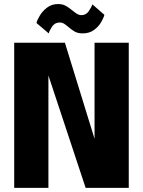

<svg xmlns="http://www.w3.org/2000/svg" viewBox="-20 -906 690 926"><path d="M48.5 0V-700H293L436 -236.5V-700H601V0H393L213.5 -542V0ZM378.5 -745Q354.5 -745 338.5 -754.8Q322.5 -764.5 310.5 -775.5Q300 -784.5 290 -791Q280 -797.5 268 -797.5Q245 -797.5 232 -778.8Q219 -760 215 -745L156 -795Q159 -809 172 -830.8Q185 -852.5 207.2 -869.5Q229.5 -886.5 259.5 -886.5Q283 -886.5 299.2 -876.8Q315.5 -867 328.5 -856Q340 -846.5 350.5 -839.8Q361 -833 373.5 -833Q394.5 -833 407.8 -851.8Q421 -870.5 425.5 -885L483.5 -834.5Q479.5 -819 467 -797.8Q454.5 -776.5 432.5 -760.8Q410.5 -745 378.5 -745Z"/></svg>

Font: Trispace
Style: Bold
Weight: 700
Designer: Tyler Finck
Foundry: Etcetera Type Company
Version: Version 1.210; ttfautohint (v1.8.3)